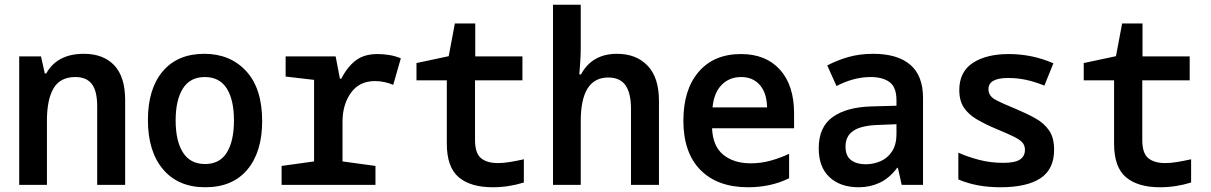

<svg xmlns="http://www.w3.org/2000/svg" viewBox="-20 -780 5107 810"><path d="M61 0V-542H153L169 -470H175Q221 -553 334 -553Q416 -553 462 -504.5Q508 -456 508 -357V0H390V-332Q390 -396 367.5 -425.5Q345 -455 298 -455Q234 -455 206 -407.5Q178 -360 178 -271V0Z M846 10Q732 10 668 -65.5Q604 -141 604 -274Q604 -405 666.5 -479Q729 -553 842 -553Q951 -553 1018.5 -480Q1086 -407 1086 -269Q1086 -139 1023.5 -64.5Q961 10 846 10ZM845 -88Q907 -88 937 -136.5Q967 -185 967 -272Q967 -359 936.5 -407Q906 -455 844 -455Q782 -455 751.5 -406.5Q721 -358 721 -272Q721 -185 752 -136.5Q783 -88 845 -88Z M1168 0V-80L1305 -99V-443L1185 -457V-542H1396L1414 -448H1420Q1444 -496 1479.5 -524Q1515 -552 1573 -552Q1596 -552 1621.5 -548Q1647 -544 1671 -534L1639 -422Q1623 -429 1603 -433.5Q1583 -438 1562 -438Q1496 -438 1460.5 -388.5Q1425 -339 1425 -266V-99L1564 -80V0Z M2059 10Q1965 10 1915 -32.5Q1865 -75 1865 -174V-441H1737V-514L1873 -543L1899 -681H1985V-542H2184V-441H1984V-189Q1984 -134 2009 -113Q2034 -92 2081 -92Q2104 -92 2131 -96.5Q2158 -101 2190 -108V-10Q2125 10 2059 10Z M2313 0V-760H2430V-576Q2430 -550 2428 -520.5Q2426 -491 2424 -466H2431Q2478 -553 2583 -553Q2664 -553 2712 -503Q2760 -453 2760 -354V0H2642V-321Q2642 -387 2619 -420Q2596 -453 2546 -453Q2430 -453 2430 -269V0Z M3136 10Q3007 10 2935 -63Q2863 -136 2863 -271Q2863 -402 2927.5 -477Q2992 -552 3106 -552Q3211 -552 3270.5 -486Q3330 -420 3330 -302V-239H2984Q2987 -163 3031.5 -127Q3076 -91 3147 -91Q3190 -91 3230 -102Q3270 -113 3309 -131V-28Q3232 10 3136 10ZM3216 -327Q3215 -388 3185.5 -421.5Q3156 -455 3107 -455Q3057 -455 3024.5 -422Q2992 -389 2986 -327Z M3603 10Q3525 10 3479.5 -32.5Q3434 -75 3434 -154Q3434 -244 3492.5 -286Q3551 -328 3656 -331L3762 -334V-357Q3762 -412 3733 -433.5Q3704 -455 3653 -455Q3616 -455 3579.5 -445Q3543 -435 3509 -417L3470 -504Q3512 -526 3559.5 -539.5Q3607 -553 3664 -553Q3766 -553 3820 -507Q3874 -461 3874 -367V0H3784L3768 -72H3765Q3732 -28 3691 -9Q3650 10 3603 10ZM3632 -87Q3666 -87 3696 -100.5Q3726 -114 3744 -142.5Q3762 -171 3762 -214V-256L3688 -253Q3614 -251 3580.5 -228.5Q3547 -206 3547 -162Q3547 -122 3570.5 -104.5Q3594 -87 3632 -87Z M4200 10Q4151 10 4107 2Q4063 -6 4023 -23V-136Q4060 -119 4109 -106Q4158 -93 4212 -93Q4262 -93 4283 -107Q4304 -121 4304 -148Q4304 -167 4292.5 -179.5Q4281 -192 4254 -205Q4227 -218 4181 -237Q4136 -256 4101 -276.5Q4066 -297 4046.5 -326Q4027 -355 4027 -400Q4027 -477 4084 -514.5Q4141 -552 4236 -552Q4334 -552 4424 -513L4386 -419Q4343 -436 4307 -443.5Q4271 -451 4233 -451Q4150 -451 4150 -404Q4150 -375 4180 -359Q4210 -343 4269 -319Q4314 -300 4349.5 -280Q4385 -260 4406 -229.5Q4427 -199 4427 -148Q4427 -66 4369.5 -28Q4312 10 4200 10Z M4874 10Q4780 10 4730 -32.5Q4680 -75 4680 -174V-441H4552V-514L4688 -543L4714 -681H4800V-542H4999V-441H4799V-189Q4799 -134 4824 -113Q4849 -92 4896 -92Q4919 -92 4946 -96.5Q4973 -101 5005 -108V-10Q4940 10 4874 10Z"/></svg>

Font: Noto Sans Mono SemiCondensed SemiBold
Style: Regular
Weight: 600
Width: 4
Designer: Monotype Design Team
Foundry: Monotype Imaging Inc.
Version: Version 2.014; ttfautohint (v1.8.4.7-5d5b)